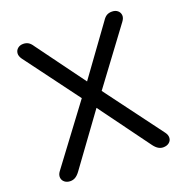

<svg xmlns="http://www.w3.org/2000/svg" viewBox="-129 -828 913 951"><g transform="rotate(-20 327.5 -352.5)"><path d="M83 7Q65 7 53 -2.5Q41 -12 39.5 -27Q38 -42 49 -57L289 -378V-342L63 -646Q51 -663 52.5 -678Q54 -693 65.5 -702.5Q77 -712 94 -712Q109 -712 120.5 -705.5Q132 -699 143 -682L343 -409H314L512 -682Q523 -699 534.5 -705.5Q546 -712 562 -712Q580 -712 591.5 -702.5Q603 -693 604.5 -678Q606 -663 593 -646L367 -342V-378L606 -57Q617 -42 616 -27Q615 -12 603 -2.5Q591 7 572 7Q559 7 547 0Q535 -7 523 -23L310 -314H345L133 -23Q121 -7 109 0Q97 7 83 7Z"/></g></svg>

Font: Nunito Medium
Style: Regular
Weight: 500
Designer: Vernon Adams
Foundry: Vernon Adams
Version: Version 3.601